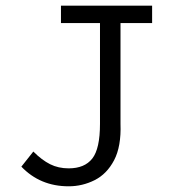

<svg xmlns="http://www.w3.org/2000/svg" viewBox="-20 -643 603 674"><path d="M221 11Q121 11 55 -58L97 -111Q127 -81 156 -66.5Q185 -52 221 -52Q277 -52 304 -86.5Q331 -121 331 -208V-562H194V-623H514V-562H403V-209Q406 -129 380.5 -80.5Q355 -32 312 -10.5Q269 11 221 11Z"/></svg>

Font: Inconsolata SemiExpanded Thin
Style: Regular
Weight: 100
Width: 6
Monospace: yes
Designer: Raph Levien, Cyreal, Brenton Simpson
Foundry: Raph Levien, Cyreal, Google
Version: Version 3.100; ttfautohint (v1.8.4.7-5d5b)